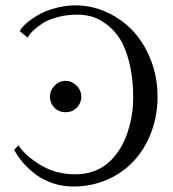

<svg xmlns="http://www.w3.org/2000/svg" viewBox="-20 -678 639 708"><path d="M222.2 -264.2Q196.8 -264.2 180.4 -281.2Q164.1 -298.3 164.1 -320.8Q164.1 -344.2 181.2 -362.1Q198.2 -379.9 222.2 -379.9Q244.6 -379.9 262.2 -362.5Q279.8 -345.2 279.8 -320.8Q279.8 -297.9 263.2 -281Q246.6 -264.2 222.2 -264.2ZM82 -539.1 53.2 -563Q57.1 -573.7 74 -589.1Q90.8 -604.5 116.7 -620.4Q142.6 -636.2 180.9 -647.2Q219.2 -658.2 258.8 -658.2Q318.4 -658.2 373.5 -633.1Q428.7 -607.9 470 -564.2Q511.2 -520.5 536.1 -457Q561 -393.6 561 -321.8Q561 -252.4 538.1 -191.2Q515.1 -129.9 474.6 -85.7Q434.1 -41.5 376 -15.9Q317.9 9.8 251 9.8Q210.9 9.8 175 -2.2Q139.2 -14.2 112.3 -34.4Q85.4 -54.7 65.9 -77.1Q46.4 -99.6 32.2 -125L47.9 -142.1Q72.8 -104 129.4 -69.6Q186 -35.2 257.8 -35.2Q291.5 -35.2 320.8 -44.9Q350.1 -54.7 371.6 -71.5Q393.1 -88.4 410.2 -111.3Q427.2 -134.3 438.5 -159.4Q449.7 -184.6 457.3 -212.6Q464.8 -240.7 468 -266.4Q471.2 -292 471.2 -316.9Q471.2 -389.6 457 -446.3Q442.9 -502.9 421.6 -535.6Q400.4 -568.4 371.8 -589.1Q343.3 -609.9 317.9 -616.9Q292.5 -624 266.1 -624Q227.1 -624 193.6 -615.2Q160.2 -606.4 140.4 -594Q120.6 -581.5 106.7 -569.1Q92.8 -556.6 87.4 -547.9Z"/></svg>

Font: Linux Libertine G
Style: Regular
Weight: 400
Designer: Philipp H. Poll
Foundry: Philipp H. Poll
Version: Version 4.7.5